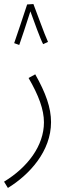

<svg xmlns="http://www.w3.org/2000/svg" viewBox="-33 -698 344 948"><path d="M101 -676C87 -634 47 -512 37 -485L62 -476C69 -494 99 -586 117 -642C134 -595 167 -503 180 -480L204 -491C185 -532 148 -638 132 -678ZM6 230C112 165 219 49 219 -95C219 -166 193 -239 141 -331L108 -313C158 -227 184 -157 184 -94C184 21 104 128 -13 199Z"/></svg>

Font: Noto Sans Arabic UI Cn XLt
Style: Regular
Weight: 200
Width: 3
Designer: Monotype Design Team, Nadine Chahine and Nizar Qandah
Foundry: Monotype Imaging Inc.
Version: Version 2.010